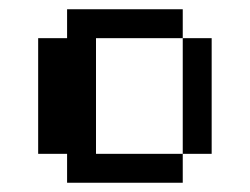

<svg xmlns="http://www.w3.org/2000/svg" viewBox="-20 -395 540 415"><path d="M125 -375H375V-312.5H187.5V-62.5H375V0H125V-62.5H62.5V-312.5H125ZM375 -312.5H437.5V-62.5H375Z"/></svg>

Font: Half Eighties
Style: Regular
Weight: 400
Monospace: yes
Designer: Jayvee Enaguas (HarvettFox96)
Version: 20191127.01dev02